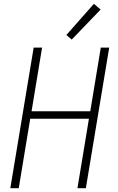

<svg xmlns="http://www.w3.org/2000/svg" viewBox="-20 -984 616 1004"><path d="M34 0H78L138 -363H445L385 0H429L551 -735H507L452 -402H145L200 -735H156ZM355 -777 506 -934 471 -964 327 -801Z"/></svg>

Font: Iosevka Sparkle Extralight
Style: Italic
Weight: 200
Italic angle: -9°
Designer: Belleve Invis
Foundry: Belleve Invis
Version: Version 4.5.0; ttfautohint (v1.8.3)